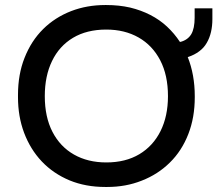

<svg xmlns="http://www.w3.org/2000/svg" viewBox="-20 -730 864 763"><path d="M406.5 13H398Q320.5 13 257 -13Q192 -40 146 -88.5Q100.5 -136.5 75.5 -203Q51.5 -267.5 51.5 -343.5V-352.5Q51.5 -434.5 77.5 -500Q104 -567.5 151.5 -614.5Q198.5 -661 263 -686Q325.5 -710 398 -710H402.5Q453 -710 497 -700Q540.5 -689.5 577.5 -670.5Q614.5 -651.5 643.5 -624.5Q673 -597 695 -563.5H697Q726 -571 740 -594Q753.5 -617 753.5 -659.5V-697H824V-654Q824 -627 818.5 -603Q813 -579 801.5 -559.5Q790.5 -540 771.5 -526Q753 -512 727.5 -503.5H726Q754 -433 754 -348V-343.5Q754 -263 728.5 -197.5Q702.5 -130.5 655 -84Q607.5 -37 543 -12Q480 13 406.5 13ZM402.5 -84.5Q479 -84.5 533.8 -117.2Q588.5 -150 618 -209.2Q647.5 -268.5 647.5 -348Q647.5 -431 616.8 -490.2Q586 -549.5 530.8 -581Q475.5 -612.5 402.5 -612.5Q325 -612.5 270.2 -579.8Q215.5 -547 186.8 -487.5Q158 -428 158 -348Q158 -265 188.5 -206Q219 -147 274 -115.8Q329 -84.5 402.5 -84.5Z"/></svg>

Font: Acari Sans Neue SemiBold
Style: Regular
Weight: 600
Designer: Alfredo Marco Pradil (font), Cristiano Sobral (main changes)
Foundry: Hanken Design Co. (font), Cristiano Sobral (main changes)
Version: Version 2.459;March 19, 2022;FontCreator 14.0.0.2808 64-bit;